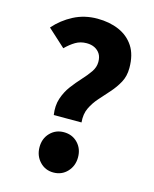

<svg xmlns="http://www.w3.org/2000/svg" viewBox="-118 -856 761 949"><g transform="rotate(15 262.5 -381.5)"><path d="M176 -261Q169 -308 181.5 -345.5Q194 -383 216.5 -413Q239 -443 263 -469Q287 -495 304 -519.5Q321 -544 321 -571Q321 -596 311 -612Q301 -628 283.5 -637Q266 -646 242 -646Q210 -646 185 -631Q160 -616 136 -592L46 -674Q86 -720 141 -748.5Q196 -777 262 -777Q324 -777 372.5 -756Q421 -735 449 -692.5Q477 -650 477 -582Q477 -540 459.5 -508Q442 -476 417 -448Q392 -420 368 -393Q344 -366 329 -334.5Q314 -303 318 -261ZM247 14Q205 14 177 -16Q149 -46 149 -90Q149 -134 177 -163Q205 -192 247 -192Q290 -192 318 -163Q346 -134 346 -90Q346 -46 318 -16Q290 14 247 14Z"/></g></svg>

Font: Noto Sans KR Thin ExtraBold
Style: Regular
Weight: 800
Version: Version 2.004-H2;hotconv 1.0.118;makeotfexe 2.5.65603